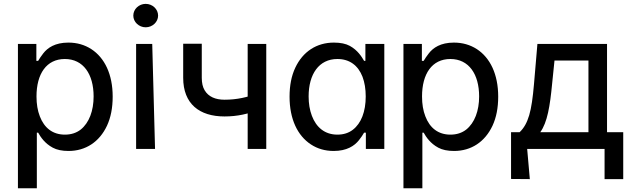

<svg xmlns="http://www.w3.org/2000/svg" viewBox="-20 -774 3292 998"><path d="M171.5 204.5V-84.5H178.3C190.7 -62.1 212.4 -28.8 254.3 -6.4C275.2 5 302.6 10.7 336.3 10.7C425.4 10.7 496.8 -36.6 536.2 -120.7C555.8 -163 565.7 -213.1 565.7 -271.7C565.7 -388.1 523.8 -473.7 454.5 -518.8C419.7 -541.2 380 -552.6 335.2 -552.6C266.7 -552.6 227.3 -525.9 204.5 -496.1C193.2 -481.2 184.3 -468.4 178.3 -457.7H169V-545.5H73.2V204.5ZM169.7 -272.7C169.7 -390.3 221.6 -467.3 317.1 -467.3C413 -467.3 466.6 -388.5 466.6 -272.7C466.6 -198.5 443.5 -135.7 399.5 -100.5C377.1 -83.1 349.8 -74.2 317.1 -74.2C253.6 -74.2 209.9 -109.4 187.1 -169C175.4 -198.9 169.7 -233.3 169.7 -272.7Z M785.9 0 771.3 -545.5H687.5V0ZM737.2 -632.1C772.7 -632.1 801.8 -659.8 801.8 -692.8C801.8 -726.6 772.7 -753.9 737.2 -753.9C702.1 -753.9 672.9 -726.6 672.9 -692.8C672.9 -659.8 702.1 -632.1 737.2 -632.1Z M1267.4 -545.5V0H1364V-545.5ZM1323.2 -289.8C1266 -268.8 1213.4 -255.7 1147 -255.7C1100.1 -255.7 1063.6 -271 1043.7 -304.7C1033.7 -321.4 1028.8 -343 1028.8 -369.7V-546.5H932.2V-369.7C932.2 -234.4 1016.3 -168.7 1147 -168.7C1215.6 -168.7 1269.5 -182.2 1323.2 -203.1Z M1714.5 10.7C1782.3 10.7 1822.4 -15.6 1845.9 -45.5C1857.6 -60.4 1866.5 -73.5 1872.5 -84.5H1881.7V0H1977.6V-545.5H1879.3V-457.7H1872.5C1860.1 -479 1839.5 -512.8 1798.3 -535.5C1777.3 -546.9 1750 -552.6 1715.6 -552.6C1626.1 -552.6 1554.3 -506 1514.9 -422.2C1495 -380 1485.1 -329.9 1485.1 -271.7C1485.1 -154.8 1526.6 -68.9 1595.9 -23.4C1630.3 -0.7 1670.1 10.7 1714.5 10.7ZM1733.7 -74.2C1668.3 -74.2 1623.9 -111.9 1601.2 -171.9C1589.8 -202.1 1584.2 -235.4 1584.2 -272.7C1584.2 -388.5 1637.8 -467.3 1733.7 -467.3C1797.9 -467.3 1841.6 -433.2 1864.3 -375C1875.4 -345.5 1881 -311.4 1881 -272.7C1881 -194.2 1857.6 -132.8 1813.9 -99.4C1792.3 -82.7 1765.3 -74.2 1733.7 -74.2Z M2175.4 204.5V-84.5H2182.2C2194.6 -62.1 2216.3 -28.8 2258.2 -6.4C2279.1 5 2306.5 10.7 2340.2 10.7C2429.3 10.7 2500.7 -36.6 2540.1 -120.7C2559.7 -163 2569.6 -213.1 2569.6 -271.7C2569.6 -388.1 2527.7 -473.7 2458.5 -518.8C2423.7 -541.2 2383.9 -552.6 2339.1 -552.6C2270.6 -552.6 2231.2 -525.9 2208.5 -496.1C2197.1 -481.2 2188.2 -468.4 2182.2 -457.7H2172.9V-545.5H2077.1V204.5ZM2173.7 -272.7C2173.7 -390.3 2225.5 -467.3 2321 -467.3C2416.9 -467.3 2470.5 -388.5 2470.5 -272.7C2470.5 -198.5 2447.4 -135.7 2403.4 -100.5C2381 -83.1 2353.7 -74.2 2321 -74.2C2257.5 -74.2 2213.8 -109.4 2191.1 -169C2179.3 -198.9 2173.7 -233.3 2173.7 -272.7Z M2734 157 2720.2 0H3122.5V157H3219.5V-87H3135.3V-545.5H2773.4L2755.7 -337.7C2749.6 -266.3 2742.2 -214.1 2730.8 -175.1C2719.1 -136 2703.8 -108.7 2681.1 -87H2636.4V156.2ZM2788.4 -87C2825.3 -138.1 2838.8 -223 2849.8 -337.7L2862.2 -459.2H3038.7V-87Z"/></svg>

Font: Inter 465
Style: Regular
Weight: 400
Designer: Rasmus Andersson
Foundry: rsms
Version: Version 3.019;Glyphs 3.1.2 (3151)